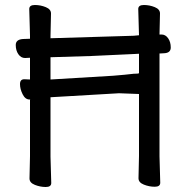

<svg xmlns="http://www.w3.org/2000/svg" viewBox="-20 -731 740 768"><path d="M618 -517V-106L621 0Q621 16 599 16Q577 16 555.5 7.5Q534 -1 534 -18L536 -107V-355L456 -358L182 -342V-105L185 1Q185 17 163 17Q141 17 119.5 8.5Q98 0 98 -17L100 -106V-332Q104 -333 99 -333H98Q81 -333 70.5 -354Q60 -375 60 -394.5Q60 -414 77 -414H78L100 -413V-500L81 -499H80Q64 -499 53.5 -514Q43 -529 43 -551Q43 -573 72 -575L100 -576V-589L97 -695Q97 -711 119.5 -711Q142 -711 163 -702.5Q184 -694 184 -677L182 -588V-578L515 -588Q524 -589 536 -590L533 -695Q533 -711 555.5 -711Q578 -711 599 -702.5Q620 -694 620 -677L618 -593H626Q642 -593 652.5 -578Q663 -563 663 -541Q663 -519 636 -518ZM182 -413 432 -428Q454 -430 478 -432Q502 -434 515 -436H518Q537 -436 536 -439V-516L517 -515L345 -507L181 -502H182Z"/></svg>

Font: LXGW WenKai Medium
Style: Regular
Weight: 500
Designer: LXGW / Fontworks Inc.
Foundry: LXGW / Fontworks Inc.
Version: Version 1.501; October 10, 2024